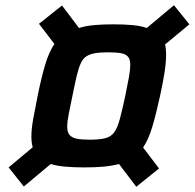

<svg xmlns="http://www.w3.org/2000/svg" viewBox="-20 -711 744 734"><path d="M71 2 13 -71 105 -148Q103 -155 102 -161Q101 -167 100.5 -174.5Q100 -182 100 -189Q100 -218 107 -257Q114 -296 124 -345Q138 -414 152.5 -463Q167 -512 188 -543L129 -620L217 -690L282 -604Q307 -612 339.5 -615Q372 -618 413 -618Q455 -618 487 -615Q519 -612 541 -604L645 -691L704 -618L611 -541Q613 -533 614 -523.5Q615 -514 615 -503Q615 -473 609 -434Q603 -395 592 -345Q577 -276 562.5 -227Q548 -178 527 -147L588 -67L501 3L435 -84Q409 -77 376.5 -74Q344 -71 303 -71Q261 -71 228.5 -74Q196 -77 174 -84ZM322 -177Q360 -177 382 -182.5Q404 -188 416.5 -205Q429 -222 438 -255.5Q447 -289 459 -345Q468 -388 473 -416.5Q478 -445 478 -463Q478 -484 469.5 -494Q461 -504 443 -507.5Q425 -511 393 -511Q362 -511 342.5 -507.5Q323 -504 310 -495.5Q297 -487 288.5 -468.5Q280 -450 273 -420Q266 -390 257 -345Q248 -303 242.5 -274Q237 -245 237 -226Q237 -206 245.5 -195.5Q254 -185 272.5 -181Q291 -177 322 -177Z"/></svg>

Font: Saira Thin SemiBold
Style: Italic
Weight: 600
Italic angle: -12°
Version: Version 1.101